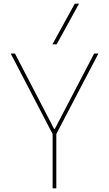

<svg xmlns="http://www.w3.org/2000/svg" viewBox="-20 -1020 590 1040"><path d="M265 0V-294L38 -730H61L273 -322H277L490 -730H513L285 -294V0ZM287 -780H264L385 -1000H408Z"/></svg>

Font: M PLUS Code Latin SemiExpanded Thin
Style: Regular
Weight: 250
Width: 6
Designer: Coji Morishita
Foundry: UNDERFOREST DESIGN
Version: Version 1.002; ttfautohint (v1.8.3)